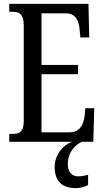

<svg xmlns="http://www.w3.org/2000/svg" viewBox="-20 -734 539 994"><path d="M28 0H356C307 14 263 68 263 130C263 206 303 240 373 240C390 240 419 234 436 224V171C417 176 400 179 386 179C355 179 331 160 331 115C331 52 372 13 405 0H463L468 -174H422L418 -132C412 -88 392 -49 341 -49H195V-350H384V-398H195V-665H322C371 -665 389 -626 392 -582L396 -540H442L438 -714H28V-673H45C78 -673 103 -664 103 -602V-107C103 -52 81 -41 45 -41H28Z"/></svg>

Font: Noto Serif Ethiopic XCn
Style: Regular
Weight: 400
Width: 2
Designer: Monotype Design Team
Foundry: Monotype Imaging Inc.
Version: Version 2.102